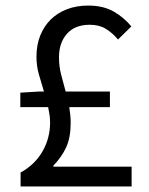

<svg xmlns="http://www.w3.org/2000/svg" viewBox="-20 -670 537 690"><path d="M54 0V-50Q105 -78 132.5 -125.5Q160 -173 160 -230Q160 -244 158 -257.5Q156 -271 153 -285H53V-337L120 -341H138Q128 -373 119.5 -403.5Q111 -434 111 -466Q111 -508 124.5 -542Q138 -576 162.5 -600Q187 -624 221 -637Q255 -650 297 -650Q351 -650 388.5 -628.5Q426 -607 452 -575L404 -528Q385 -551 361 -566Q337 -581 303 -581Q249 -581 220.5 -548.5Q192 -516 192 -464Q192 -432 199.5 -402.5Q207 -373 216 -341H375V-285H229Q231 -271 232.5 -257.5Q234 -244 234 -229Q234 -176 218 -141Q202 -106 172 -75V-71H453V0Z"/></svg>

Font: CV Source Sans
Style: Regular
Weight: 400
Designer: Paul D. Hunt
Foundry: Adobe Systems Incorporated
Version: Version 3.001